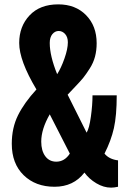

<svg xmlns="http://www.w3.org/2000/svg" viewBox="-20 -843 599 880"><path d="M34 -184Q34 -257 62.5 -314.5Q91 -372 147 -433Q68 -565 68 -646Q68 -722 115.5 -772.5Q163 -823 247 -823Q326 -823 374.5 -773.5Q423 -724 423 -645Q423 -612 415.5 -583.5Q408 -555 391 -528.5Q374 -502 362 -487Q350 -472 324 -445Q298 -418 290 -409L377 -235Q389 -254 396.5 -308Q404 -362 404 -406H515Q515 -313 502 -255.5Q489 -198 459 -139Q480 -113 521 -108V13Q503 17 489 17Q455 17 421.5 -3Q388 -23 367 -52Q317 13 230 13Q143 13 88.5 -40Q34 -93 34 -184ZM242 -503Q260 -531 275.5 -575Q291 -619 291 -649Q291 -673 278.5 -687Q266 -701 249 -701Q232 -701 220 -686.5Q208 -672 208 -646Q208 -587 242 -503ZM238 -102Q276 -102 300 -139L208 -319Q169 -251 169 -194Q169 -152 187.5 -127Q206 -102 238 -102Z"/></svg>

Font: Oswald Heavy
Style: Regular
Weight: 400
Designer: Vernon Adams
Foundry: Vernon Adams
Version: Version 4.101